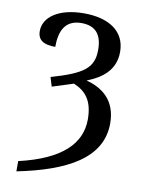

<svg xmlns="http://www.w3.org/2000/svg" viewBox="-96 -789 749 1014"><g transform="rotate(10 279.0 -282.0)"><path d="M64 105V160C326 107 508 13 508 -175C508 -305 425 -356 346 -377C423 -407 494 -456 494 -556C494 -669 402 -724 272 -724C134 -724 57 -665 57 -592C57 -543 89 -523 152 -523C152 -606 178 -671 267 -671C345 -671 378 -626 378 -547C378 -449 327 -412 155 -362L170 -313C205 -324 244 -336 283 -349C348 -322 388 -276 388 -175C388 -47 293 52 64 105Z"/></g></svg>

Font: Noto Serif SemiCondensed Medium
Style: Regular
Weight: 500
Width: 4
Designer: Monotype Design Team
Foundry: Monotype Imaging Inc.
Version: Version 2.014